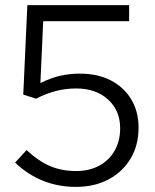

<svg xmlns="http://www.w3.org/2000/svg" viewBox="-20 -720 608 751"><path d="M276.9 11Q139 11 39 -84L84 -133Q130 -90 175.5 -70.5Q221 -51 278 -51Q329.4 -51 368.2 -72Q407 -93 428.5 -130.9Q450 -168.9 450 -218Q450 -287.8 402.5 -330.9Q355 -374 277.6 -374Q238.5 -374 200.2 -364.5Q162 -355 121 -334L71 -350L87 -700H485V-637H149L138 -395Q178 -415 215 -423.5Q252 -432 293 -432Q362 -432 413.3 -405.6Q464.6 -379.2 493.3 -331.4Q522 -283.5 522 -220.8Q522 -152 491 -100Q460 -48 405 -18.5Q350 11 276.9 11Z"/></svg>

Font: Red Hat Display
Style: Regular
Weight: 300
Designer: Pentagram, MCKL
Foundry: Pentagram, MCKL
Version: Version 1.023